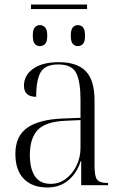

<svg xmlns="http://www.w3.org/2000/svg" viewBox="-20 -819 541 849"><path d="M117 -779V-799H365V-779ZM156 -615Q143 -615 134 -625Q125 -635 125 -661Q125 -688 134 -698Q143 -708 156 -708Q170 -708 179.5 -698Q189 -688 189 -661Q189 -635 179.5 -625Q170 -615 156 -615ZM324 -615Q311 -615 302 -625Q293 -635 293 -661Q293 -688 302 -698Q311 -708 324 -708Q338 -708 347 -698Q356 -688 356 -661Q356 -635 347 -625Q338 -615 324 -615ZM189 10Q123 10 85.5 -28Q48 -66 48 -139Q48 -217 100.5 -254Q153 -291 259 -295L336 -298V-377Q336 -458 317 -496Q298 -534 237 -534Q180 -534 160 -500Q140 -466 140 -391Q86 -391 86 -440Q86 -486 126.5 -515Q167 -544 240 -544Q321 -544 359.5 -504Q398 -464 398 -375V-87Q398 -40 409 -25Q420 -10 454 -10H458V0H339V-107H337Q321 -55 283 -22.5Q245 10 189 10ZM204 -6Q242 -6 271.5 -28.5Q301 -51 318.5 -87Q336 -123 336 -166V-288L269 -285Q181 -281 146.5 -244Q112 -207 112 -134Q112 -73 134.5 -39.5Q157 -6 204 -6Z"/></svg>

Font: Noto Serif Display SemiCondensed Light
Style: Regular
Weight: 300
Width: 4
Designer: Monotype Design Team
Foundry: Monotype Imaging Inc.
Version: Version 2.009